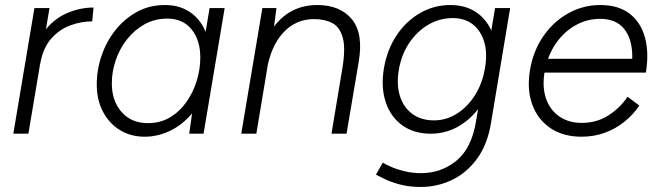

<svg xmlns="http://www.w3.org/2000/svg" viewBox="-20 -532 2626 764"><path d="M33 0 117 -500H177L93 0ZM104 -276Q118 -357 156 -407Q194 -457 246 -479.5Q298 -502 352 -502L347 -447Q303 -447 259.5 -431Q216 -415 183.5 -378Q151 -341 140 -278Z M733 0 746 -93 814 -500H874L790 0ZM556 12Q500 12 457 -14.5Q414 -41 389.5 -88Q365 -135 365 -196Q365 -255 384.5 -311.5Q404 -368 440 -413Q476 -458 525.5 -485Q575 -512 636 -512Q692 -512 732 -486.5Q772 -461 794 -415Q816 -369 816 -308Q816 -228 793.5 -168Q771 -108 733 -68Q695 -28 649 -8Q603 12 556 12ZM569 -42Q618 -42 656.5 -65Q695 -88 722 -126.5Q749 -165 763 -211Q777 -257 777 -303Q777 -373 742 -415.5Q707 -458 646 -458Q596 -458 555.5 -435.5Q515 -413 485.5 -375.5Q456 -338 440.5 -292.5Q425 -247 425 -200Q425 -130 464 -86Q503 -42 569 -42Z M940 0 1024 -500H1080L1068 -408L1000 0ZM1299 0 1342 -258 1407 -284 1359 0ZM1342 -258Q1356 -341 1343.5 -383.5Q1331 -426 1301 -441Q1271 -456 1230 -456Q1157 -456 1107.5 -402.5Q1058 -349 1042 -255L1005 -259Q1019 -339 1050.5 -395.5Q1082 -452 1130.5 -482Q1179 -512 1242 -512Q1334 -512 1380.5 -455Q1427 -398 1407 -284Z M1654 212Q1608 212 1571 202Q1534 192 1510 180Q1486 168 1476 163L1503 115Q1514 122 1536.5 132Q1559 142 1590 149.5Q1621 157 1655 157Q1735 157 1795.5 108Q1856 59 1874 -48L1950 -500H2010L1934 -44Q1920 43 1878 100Q1836 157 1777.5 184.5Q1719 212 1654 212ZM1694 0Q1627 0 1580.5 -33.5Q1534 -67 1514.5 -126.5Q1495 -186 1508 -262Q1521 -336 1558.5 -392Q1596 -448 1651.5 -480Q1707 -512 1772 -512Q1837 -512 1881 -479Q1925 -446 1943.5 -388Q1962 -330 1949 -254Q1937 -180 1900 -122.5Q1863 -65 1810 -32.5Q1757 0 1694 0ZM1707 -53Q1756 -53 1798.5 -80Q1841 -107 1870.5 -154Q1900 -201 1910 -262Q1920 -320 1907 -364.5Q1894 -409 1862 -434.5Q1830 -460 1782 -460Q1729 -460 1684 -433.5Q1639 -407 1608 -360.5Q1577 -314 1567 -254Q1557 -195 1571.5 -149.5Q1586 -104 1621 -78.5Q1656 -53 1707 -53Z M2294 12Q2221 12 2170.5 -22Q2120 -56 2098 -116Q2076 -176 2089 -254Q2102 -330 2142 -388Q2182 -446 2241 -479Q2300 -512 2369 -512Q2441 -512 2485.5 -477.5Q2530 -443 2546.5 -382.5Q2563 -322 2550 -243H2490Q2501 -306 2491.5 -354Q2482 -402 2451.5 -429.5Q2421 -457 2368 -457Q2314 -457 2267.5 -430Q2221 -403 2189.5 -355.5Q2158 -308 2147 -246Q2137 -186 2152.5 -140.5Q2168 -95 2205 -69Q2242 -43 2295 -43Q2354 -43 2400.5 -72.5Q2447 -102 2477 -147L2524 -112Q2499 -75 2464 -47Q2429 -19 2386 -3.5Q2343 12 2294 12ZM2128 -243 2137 -298H2516L2507 -243Z"/></svg>

Font: Figtree Light Light
Style: Italic
Weight: 300
Italic angle: -9.5°
Version: Version 2.000